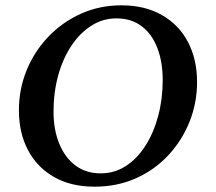

<svg xmlns="http://www.w3.org/2000/svg" viewBox="-20 -691 812 721"><path d="M335 10Q246 10 182.5 -26.5Q119 -63 85 -127.5Q51 -192 51 -277Q51 -356 80 -427Q109 -498 161.5 -553Q214 -608 284 -639.5Q354 -671 436 -671Q524 -671 588 -634.5Q652 -598 686 -533Q720 -468 720 -383Q720 -305 692 -234.5Q664 -164 612.5 -108.5Q561 -53 490.5 -21.5Q420 10 335 10ZM358 -40Q410 -40 452.5 -67.5Q495 -95 526 -143.5Q557 -192 574 -255.5Q591 -319 591 -390Q591 -458 571 -510.5Q551 -563 512 -592.5Q473 -622 417 -622Q366 -622 323 -594.5Q280 -567 248 -519Q216 -471 198.5 -407.5Q181 -344 181 -272Q181 -204 202.5 -151.5Q224 -99 263.5 -69.5Q303 -40 358 -40Z"/></svg>

Font: Spectral SC SemiBold
Style: Italic
Weight: 600
Italic angle: -10°
Designer: Jean-Baptiste Levee
Foundry: Production Type
Version: Version 2.001